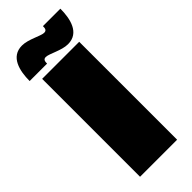

<svg xmlns="http://www.w3.org/2000/svg" viewBox="-236 -657 685 685"><g transform="rotate(-45 107.0 -314.5)"><path d="M237 -625H149C149 -617 149 -605 136 -605C118 -605 80 -629 47 -629C-10 -629 -23 -571 -23 -520H65C65 -528 65 -540 78 -540C96 -540 134 -516 167 -516C224 -516 237 -574 237 -625ZM14 0H201V-494H14Z"/></g></svg>

Font: Blinker Headline
Style: Regular
Weight: 900
Width: 4
Designer: Juergen Huber
Foundry: supertype
Version: Version 1.015;PS 1.15;hotconv 1.0.88;makeotf.lib2.5.647800